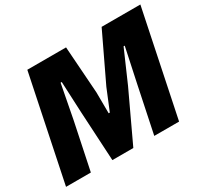

<svg xmlns="http://www.w3.org/2000/svg" viewBox="-146 -944 1239 1159"><g transform="rotate(-30 473.5 -364.5)"><path d="M8 0 159 -729H429L452 -402L453 -256H461L521 -402L677 -729H947L796 0H623L691 -326L741 -561H733L637 -341L477 0H331L312 -344L302 -561H294L249 -326L181 0Z"/></g></svg>

Font: Mona Sans ExtraLight ExtraBold
Style: Italic
Weight: 800
Italic angle: -11.6951°
Version: Version 2.000